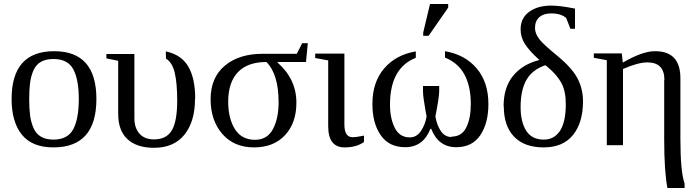

<svg xmlns="http://www.w3.org/2000/svg" viewBox="-20 -727 3494 960"><path d="M251 -471Q462 -471 462 -232Q462 10 247 10Q141 10 89.5 -53.5Q38 -117 38 -232Q38 -471 251 -471ZM374 -232Q374 -329 346.5 -380.5Q319 -432 247 -432Q210 -432 185 -418Q160 -404 147.5 -375.5Q135 -347 130.5 -313.5Q126 -280 126 -232Q126 -183 130.5 -149.5Q135 -116 147.5 -87Q160 -58 185 -43.5Q210 -29 247 -29Q319 -29 346.5 -81.5Q374 -134 374 -232Z M956 -234 955 -232Q955 -120 902.5 -54Q850 12 750 12Q664 12 617.5 -31Q571 -74 571 -157V-423L512 -435V-457H652V-136Q652 -87 677.5 -58.5Q703 -30 750 -30Q812 -30 839 -75Q866 -120 866 -224Q866 -310 854 -362Q842 -414 810 -434L809 -470Q886 -454 921 -395Q956 -336 956 -234Z M1033 -231V-230Q1033 -339 1104 -398.5Q1175 -458 1293 -458H1464L1491 -511H1519L1510 -417H1368V-414Q1462 -331 1462 -214Q1462 -112 1405 -51Q1348 10 1250 10Q1150 10 1091.5 -57.5Q1033 -125 1033 -231ZM1121 -219Q1121 -135 1154.5 -81.5Q1188 -28 1255 -28Q1316 -28 1344.5 -81Q1373 -134 1373 -216Q1373 -356 1312 -417Q1218 -417 1169.5 -366Q1121 -315 1121 -219Z M1703 10Q1621 10 1621 -96V-425L1556 -437V-459H1702V-104Q1702 -41 1743 -41Q1763 -41 1800 -49V-17Q1762 10 1703 10Z M2238 -42V-44Q2289 -44 2311.5 -90Q2334 -136 2334 -206Q2334 -388 2205 -439V-471Q2305 -454 2363.5 -385Q2422 -316 2422 -207Q2422 -111 2381.5 -51Q2341 9 2261 9Q2172 9 2136 -83H2132Q2096 9 2006 9Q1925 9 1883.5 -51Q1842 -111 1842 -207Q1842 -316 1900.5 -384.5Q1959 -453 2059 -470V-438Q1930 -387 1930 -204Q1930 -135 1954 -87.5Q1978 -40 2029 -40Q2063 -40 2084.5 -71.5Q2106 -103 2113 -145L2108 -171Q2095 -243 2095 -271V-297H2176V-271Q2176 -241 2157 -145Q2164 -102 2184 -72Q2204 -42 2238 -42ZM2096 -548V-564L2130 -707H2221V-689L2123 -548Z M2499 -195 2498 -196Q2498 -290 2545.5 -348Q2593 -406 2677 -427Q2626 -473 2604 -508Q2583 -542 2583 -580Q2583 -637 2626 -668Q2669 -699 2735 -699Q2781 -699 2855 -684V-583H2832L2811 -637Q2785 -660 2736 -660Q2698 -660 2676.5 -641Q2655 -622 2655 -587Q2655 -560 2676 -532Q2695 -506 2768 -447Q2838 -389 2866 -338Q2895 -285 2895 -220Q2895 -114 2845 -52Q2795 10 2698 10Q2602 10 2550.5 -43.5Q2499 -97 2499 -195ZM2706 -402 2707 -401Q2642 -379 2612.5 -328Q2583 -277 2583 -191Q2583 -118 2611 -73.5Q2639 -29 2699 -29Q2751 -29 2780 -73Q2809 -117 2809 -207Q2809 -271 2787 -312Q2765 -353 2718 -392Z M3301 -327 3302 -328Q3302 -415 3217 -415Q3170 -415 3095 -382V-1H3014V-426L2949 -438V-460H3089L3094 -414Q3194 -472 3256 -471Q3382 -471 3382 -336V-34Q3382 131 3403 191V213H3317Q3301 127 3301 -28Z"/></svg>

Font: Libra Serif Modern
Style: Regular
Weight: 400
Designer: Stefan Peev, Context Ltd
Foundry: Stefan Peev, Context Ltd
Version: Version 1.000